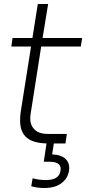

<svg xmlns="http://www.w3.org/2000/svg" viewBox="-20 -716 457 965"><path d="M187 -482 134 -144Q132 -132 132 -121Q132 -89 149 -70Q171 -43 219 -43H316L309 5H222Q185 5 156 -3Q127 -11 108.5 -29.5Q90 -48 84 -78Q81 -93 81 -112Q81 -131 84 -153L136 -482H37L43 -525H143L170 -696H222L194 -525H393L386 -482ZM203 229Q184 229 167.5 226.5Q151 224 137 220L144 180Q158 184 175.5 186.5Q193 189 210 189Q278 189 284 142Q285 137 285 133Q285 119 276 110Q263 97 230 97H200L216 -10H253L242 60Q289 62 311 84Q328 102 328 128Q328 134 327 141Q321 181 288.5 205Q256 229 203 229Z"/></svg>

Font: Sora ExtraLight
Style: Italic
Weight: 200
Designer: Jonathan Barnbrook, Juli√°n Moncada
Version: Version 1.000